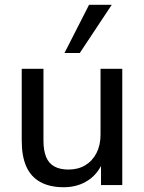

<svg xmlns="http://www.w3.org/2000/svg" viewBox="-20 -775 605 804"><path d="M247 9Q188 9 148.5 -13Q109 -35 90 -78Q71 -121 71 -186V-487H162V-186Q162 -145 173 -118Q184 -91 207.5 -78Q231 -65 267 -65Q307 -65 337 -83Q367 -101 384 -134Q401 -167 401 -211V-487H492V0H403V-110H416Q396 -52 351.5 -21.5Q307 9 247 9ZM250 -553 353 -755H448L314 -553Z"/></svg>

Font: Nunito Sans 12pt ExtraLight 12pt Medium
Style: Regular
Weight: 500
Version: Version 3.101;gftools[0.9.27]